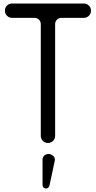

<svg xmlns="http://www.w3.org/2000/svg" viewBox="-20 -817 548 1097"><path d="M295 -680C295 -699 311 -715 330 -715H459C482 -715 500 -733 500 -756C500 -779 482 -797 459 -797H49C26 -797 8 -779 8 -756C8 -733 26 -715 49 -715H178C197 -715 213 -699 213 -680V-41C213 -18 231 0 254 0C277 0 295 -18 295 -41ZM293 101C297 82 281 66 262 63C243 60 223 74 223 94V238C223 251 229 258 241 260C252 261 260 254 263 242Z"/></svg>

Font: Fabada
Style: Regular
Weight: 400
Designer: deFharo
Foundry: deFharo.com
Version: Version 4.000 2011 initial release